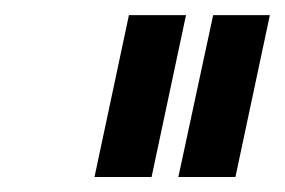

<svg xmlns="http://www.w3.org/2000/svg" viewBox="-20 -738 380 256"><path d="M106 -502 151.9 -717.8H228L182.1 -502ZM217.8 -502 264.2 -717.8H339.8L293.9 -502Z"/></svg>

Font: Rawline Medium
Style: Italic
Weight: 500
Italic angle: -12°
Designer: Matt McInerney, Pablo Impallari, Rodrigo Fuenzalida
Foundry: Matt McInerney, Pablo Impallari, Rodrigo Fuenzalida
Version: Version 4.020;PS 004.020;hotconv 1.0.88;makeotf.lib2.5.64775